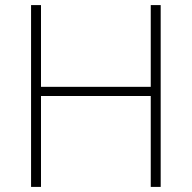

<svg xmlns="http://www.w3.org/2000/svg" viewBox="-20 -734 753 754"><path d="M611 0H572V-357H141V0H102V-714H141V-393H572V-714H611Z"/></svg>

Font: Noto Sans Thai ExtraLight
Style: Regular
Weight: 200
Designer: Monotype Design Team
Foundry: Monotype Imaging Inc.
Version: Version 2.001; ttfautohint (v1.8.4.7-5d5b)